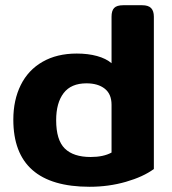

<svg xmlns="http://www.w3.org/2000/svg" viewBox="-20 -700 660 735"><path d="M31 -242Q31 -317 59.5 -374.5Q88 -432 143 -463.5Q198 -495 274 -495Q317 -495 351.5 -485.5Q386 -476 407 -458V-636Q407 -659 417 -669.5Q427 -680 452 -680H524Q548 -680 558.5 -669Q569 -658 569 -636V-53Q528 -23 462 -4Q396 15 323 15Q31 15 31 -242ZM407 -116V-299Q407 -340 381 -360.5Q355 -381 311 -381Q252 -381 223.5 -343.5Q195 -306 195 -240Q195 -164 228 -131.5Q261 -99 327 -99Q376 -99 407 -116Z"/></svg>

Font: Mitr Medium
Style: Regular
Weight: 500
Designer: Thanarat Vachiruckul
Foundry: Cadson Demak
Version: Version 1.002